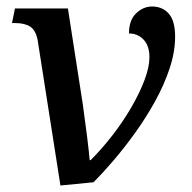

<svg xmlns="http://www.w3.org/2000/svg" viewBox="-20 -562 591 591"><path d="M96 -438Q90 -469 73 -480Q56 -491 27 -491H17L26 -536H189L235 -240Q242 -190 248 -142Q254 -94 256 -69H259Q294 -104 326.5 -146Q359 -188 384.5 -232Q410 -276 425 -316Q440 -356 440 -386Q440 -421 422 -440Q404 -459 377 -459Q377 -500 399 -521Q421 -542 448 -542Q480 -542 499.5 -520Q519 -498 519 -449Q519 -402 502 -351Q485 -300 457 -249.5Q429 -199 395.5 -152.5Q362 -106 328.5 -67Q295 -28 268 -1L166 9Z"/></svg>

Font: Noto Serif Medium
Style: Italic
Weight: 500
Italic angle: -12°
Designer: Monotype Design Team
Foundry: Monotype Imaging Inc.
Version: Version 2.014; ttfautohint (v1.8.4.7-5d5b)